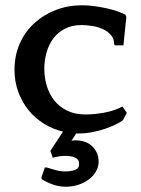

<svg xmlns="http://www.w3.org/2000/svg" viewBox="-20 -495 536 728"><path d="M137 178 150 140H157Q169 143 188 149Q207 155 226 155Q248 155 264 149.5Q280 144 280 127Q280 109 264.5 102.5Q249 96 228 96Q216 96 203.5 98Q191 100 180 103L171 77L219 4Q180 -5 146.5 -26Q113 -47 88.5 -77Q64 -107 49.5 -146Q35 -185 35 -230Q35 -285 55 -330Q75 -375 110 -407Q145 -439 191.5 -457Q238 -475 291 -475Q315 -475 339.5 -471.5Q364 -468 386.5 -463Q409 -458 427 -451.5Q445 -445 456 -439L459 -430L448 -323H417L413 -326Q413 -349 399.5 -363.5Q386 -378 367 -386Q348 -394 326.5 -397Q305 -400 289 -400Q253 -400 226 -386Q199 -372 182 -349Q165 -326 156.5 -296Q148 -266 148 -234Q148 -200 157.5 -169Q167 -138 186 -114Q205 -90 234.5 -75.5Q264 -61 304 -61Q338 -61 376 -68Q414 -75 444 -91L461 -67L446 -39Q435 -31 417.5 -22.5Q400 -14 378 -6.5Q356 1 330.5 6Q305 11 280 11H269L251 39Q254 38 258.5 37.5Q263 37 265 37Q307 37 330.5 60.5Q354 84 354 119Q354 137 344.5 154Q335 171 318.5 184Q302 197 279 205Q256 213 229 213Q205 213 181.5 205Q158 197 138 184Z"/></svg>

Font: QuattrocentoBold
Style: Bold
Weight: 700
Designer: Pablo Impallari
Foundry: Pablo Impallari, Igino Marini, Branda Gallo
Version: Version 2.000